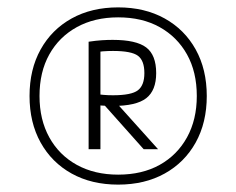

<svg xmlns="http://www.w3.org/2000/svg" viewBox="-20 -760 640 520"><path d="M300 -260Q228 -260 174 -290Q120 -320 90 -374Q60 -428 60 -500Q60 -572 90 -626Q120 -680 174 -710Q228 -740 300 -740Q372 -740 426 -710Q480 -680 510 -626Q540 -572 540 -500Q540 -428 510 -374Q480 -320 426 -290Q372 -260 300 -260ZM300 -287Q365 -287 412.5 -313.5Q460 -340 486.5 -388Q513 -436 513 -500Q513 -565 486.5 -612.5Q460 -660 412.5 -686.5Q365 -713 300 -713Q236 -713 188 -686.5Q140 -660 113.5 -612.5Q87 -565 87 -500Q87 -436 113.5 -388Q140 -340 188 -313.5Q236 -287 300 -287ZM220 -647Q240 -650 255.5 -651Q271 -652 285 -652Q349 -652 376 -631.5Q403 -611 403 -562Q403 -515 376 -494Q349 -473 285 -473Q271 -473 258 -474Q245 -475 226 -476L231 -506Q249 -504 261 -503Q273 -502 286 -502Q336 -502 353.5 -515.5Q371 -529 371 -562Q371 -596 353.5 -609Q336 -622 286 -622Q272 -622 259 -621Q246 -620 230 -618L252 -643V-356H220ZM369 -356 246 -494H284L408 -356Z"/></svg>

Font: M PLUS Code Latin Expanded ExtraLight
Style: Regular
Weight: 250
Width: 7
Designer: Coji Morishita
Foundry: UNDERFOREST DESIGN
Version: Version 1.002; ttfautohint (v1.8.3)